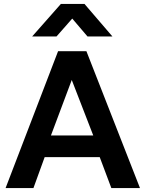

<svg xmlns="http://www.w3.org/2000/svg" viewBox="-20 -962 744 982"><path d="M8.5 0 277 -700H422L696 0H549.5L490 -158.5H208.5L151 0ZM240.5 -269H457L347 -553ZM144.5 -775.5 291.5 -942H412L555 -775.5H427.5L349.5 -867L269 -775.5Z"/></svg>

Font: Geologica Roman Medium
Style: Regular
Weight: 500
Designer: Sindre Bremnes, Frode Helland
Foundry: Monokrom Skriftforlag AS
Version: Version 1.010;gftools[0.9.28]